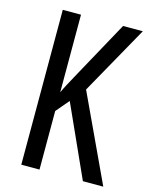

<svg xmlns="http://www.w3.org/2000/svg" viewBox="-109 -785 669 855"><g transform="rotate(15 225.5 -357.0)"><path d="M451 0H357L208 -330L157 -270V0H73V-714H157V-356Q168 -382 211 -459L351 -714H442L265 -398Z"/></g></svg>

Font: Noto Sans Thai ExtCond
Style: Regular
Weight: 400
Width: 2
Designer: Monotype Design Team
Foundry: Monotype Imaging Inc.
Version: Version 2.002; ttfautohint (v1.8.4.7-5d5b)